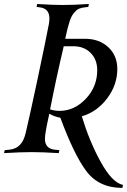

<svg xmlns="http://www.w3.org/2000/svg" viewBox="-20 -752 624 943"><path d="M288.6 -727.5Q341.3 -727.5 416.5 -732.4L413.6 -717.8L399.4 -716.3Q383.3 -714.8 371.3 -710.4Q359.4 -706.1 349.9 -695.8Q340.3 -685.5 334.2 -675.8Q328.1 -666 321.5 -645.5Q314.9 -625 311 -608.9Q307.1 -592.8 300.3 -561.5H397.5Q467.3 -561.5 511.7 -520.3Q556.2 -479 556.2 -413.1Q556.2 -335 506.3 -268.8Q456.5 -202.6 381.8 -180.7Q418.9 -58.6 472.7 39.6Q529.8 145 584 156.2L581.1 170.9Q464.8 170.9 402.8 86.9Q343.3 6.8 276.4 -173.8Q247.6 -178.7 222.2 -193.4Q220.2 -184.1 216.1 -165Q211.9 -146 210 -136Q208 -126 205.6 -112.1Q203.1 -98.1 201.9 -88.1Q200.7 -78.1 200.7 -70.3Q200.7 -21 251 -16.6L271.5 -14.6L268.6 0Q187.5 -4.9 135.3 -4.9Q82.5 -4.9 0 0L2.9 -14.6L24.4 -16.6Q57.1 -19.5 77.1 -39.6Q97.2 -59.6 106.4 -100.1Q125.5 -180.2 164.6 -364Q203.6 -547.9 219.7 -632.3Q222.7 -648.4 222.7 -661.6Q222.7 -711.4 172.9 -716.3L159.7 -717.8L162.6 -732.4Q236.3 -727.5 288.6 -727.5ZM226.1 -214.8Q246.6 -207.5 272.9 -207.5Q345.2 -207.5 401.4 -266.8Q457.5 -326.2 457.5 -407.2Q457.5 -459.5 425 -492.2Q392.6 -524.9 340.3 -524.9H293Q256.3 -369.6 226.1 -214.8Z"/></svg>

Font: Flanker
Style: Italic
Weight: 400
Italic angle: -12°
Designer: Flanker
Version: Version 2.027